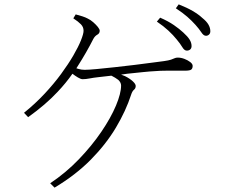

<svg xmlns="http://www.w3.org/2000/svg" viewBox="-20 -819 1040 880"><path d="M210 21Q282 -27 341.5 -89Q401 -151 444.5 -215Q488 -279 511.5 -335Q535 -391 535 -427Q535 -441 522 -453Q509 -463 491 -472Q490 -472 489 -472Q453 -468 428 -465Q409 -463 391 -459.5Q373 -456 359 -456Q350 -456 337 -464Q325 -471 312 -481Q282 -438 244 -398Q189 -339 109 -282L90 -302Q141 -343 184 -389Q227 -435 260 -480Q293 -525 316 -564.5Q339 -604 351 -634Q363 -664 363 -678Q363 -695 351 -707.5Q339 -720 316 -735L327 -753Q343 -749 358 -744Q373 -739 382 -734Q395 -728 407.5 -717Q420 -706 428.5 -695.5Q437 -685 437 -678Q437 -666 426 -660Q415 -654 408 -641Q376 -578 337 -517Q334 -512 330 -506Q336 -504 340 -503Q353 -499 368 -499Q386 -499 423 -502.5Q460 -506 506 -511Q552 -516 597 -521.5Q642 -527 678.5 -532Q715 -537 732 -539Q753 -542 763.5 -545.5Q774 -549 780 -552Q786 -555 795 -555Q810 -555 825.5 -549Q841 -543 852 -534.5Q863 -526 863 -517Q863 -506 857 -500.5Q851 -495 827 -495H741Q714 -495 691 -493Q669 -492 635 -488.5Q601 -485 563 -481Q549 -479 535 -477Q544 -474 553 -470Q575 -459 588.5 -446.5Q602 -434 602 -425Q602 -414 594 -407.5Q586 -401 581 -385Q557 -311 511.5 -234.5Q466 -158 396.5 -87.5Q327 -17 230 41ZM836 -587Q825 -587 815.5 -603Q806 -619 790 -638Q774 -658 752 -678.5Q730 -699 699 -720L714 -738Q751 -722 777 -704Q803 -686 820 -670Q840 -652 849 -637.5Q858 -623 858 -608Q858 -598 852 -592.5Q846 -587 836 -587ZM924 -655Q913 -655 903 -670.5Q893 -686 876 -705Q859 -724 838.5 -742Q818 -760 786 -781L799 -799Q837 -784 863.5 -768.5Q890 -753 907 -737Q927 -721 935.5 -706Q944 -691 944 -676Q944 -666 938 -660.5Q932 -655 924 -655Z"/></svg>

Font: Noto Serif HK ExtraLight ExtraLight
Style: Regular
Weight: 250
Version: Version 2.003-H1;hotconv 1.1.1;makeotfexe 2.6.0